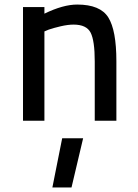

<svg xmlns="http://www.w3.org/2000/svg" viewBox="-20 -530 606 843"><path d="M175 0H81V-499H175V-470Q257 -510 319 -510Q420 -510 455.5 -453.5Q491 -397 491 -261V0H396V-260Q396 -351 378 -386.5Q360 -422 303 -422Q278 -422 246 -414.5Q214 -407 194 -400L175 -392ZM210 293 253 77H345L294 293Z"/></svg>

Font: TitilliumText22L Lt
Style: Medium
Weight: 500
Designer: Campivisivi
Foundry: Campivisivi
Version: 1.000